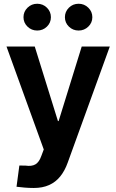

<svg xmlns="http://www.w3.org/2000/svg" viewBox="-20 -771 604 998"><path d="M155.8 206.1Q130.9 206.1 107.9 204.1Q85 202.1 65.9 199.7L80.6 89.4L112.3 89.8Q144.5 94.7 164.1 83.3Q183.6 71.8 194.8 39.6L207.5 5.9L13.7 -529.3H160.6L281.2 -141.6H284.7L404.8 -529.3H550.8L332 74.2Q316.9 116.7 293 146.2Q269 175.8 235.1 190.9Q201.2 206.1 155.8 206.1ZM388.7 -612.3Q358.9 -612.3 338.1 -632.6Q317.4 -652.8 317.4 -681.6Q317.4 -710.4 338.1 -731Q358.9 -751.5 388.7 -751.5Q418 -751.5 439 -731Q460 -710.4 460 -681.6Q460 -652.8 439 -632.6Q418 -612.3 388.7 -612.3ZM173.3 -612.3Q144 -612.3 123 -632.6Q102.1 -652.8 102.1 -681.6Q102.1 -710.4 123 -731Q144 -751.5 173.3 -751.5Q203.1 -751.5 223.9 -731Q244.6 -710.4 244.6 -681.6Q244.6 -652.8 223.9 -632.6Q203.1 -612.3 173.3 -612.3Z"/></svg>

Font: Inter Cardless Tabular Bold
Style: Bold
Weight: 700
Designer: Rasmus Andersson
Foundry: rsms
Version: Version 4.000;git-4fc901f